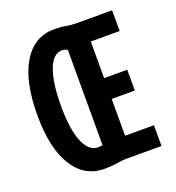

<svg xmlns="http://www.w3.org/2000/svg" viewBox="-130 -807 846 922"><g transform="rotate(-20 293.0 -346.5)"><path d="M249 9.8Q146 9.8 89.1 -82.3Q32.2 -174.3 32.2 -341.8Q32.2 -514.2 89.1 -608.6Q146 -703.1 249 -703.1Q282.7 -703.1 307.4 -698.2Q332 -693.4 361.8 -693.4H542V-587.4H394.5V-400.4H512.7V-293.9H394.5V-106H542V0H363.8Q341.3 0 313.2 4.9Q285.2 9.8 249 9.8ZM253.9 -98.1Q267.1 -98.1 277.3 -101.1V-586.9Q265.1 -595.2 249 -595.2Q204.1 -595.2 179.2 -529.8Q154.3 -464.4 154.3 -343.8Q154.3 -227.5 180.4 -162.8Q206.5 -98.1 253.9 -98.1Z"/></g></svg>

Font: Cascadia Mono NF SemiBold
Style: Regular
Weight: 600
Monospace: yes
Designer: Aaron Bell
Foundry: Saja Typeworks
Version: Version 2404.023; ttfautohint (v1.8.4)